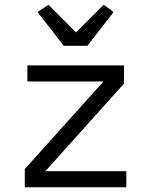

<svg xmlns="http://www.w3.org/2000/svg" viewBox="-20 -793 640 813"><path d="M85 0V-77L418 -448H96V-516H505V-439L172 -68H515V0ZM250 -599 139 -742 185 -773 302 -656 419 -773 461 -742 350 -599Z"/></svg>

Font: IBM Plex Mono
Style: Regular
Weight: 400
Monospace: yes
Designer: Mike Abbink, Paul van der Laan, Pieter van Rosmalen
Foundry: Bold Monday
Version: Version 2.3